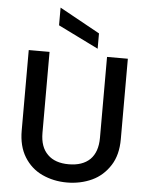

<svg xmlns="http://www.w3.org/2000/svg" viewBox="-62 -991 813 1048"><g transform="rotate(5 345.0 -467.0)"><path d="M74 -695C74 -695 74 -254 74 -254C74 -254 74 -254 74 -254C74 -197 86 -149 110 -110C134 -71 167 -41 208 -22C249 -3 294 7 344 7C344 7 344 7 344 7C394 7 440 -3 481 -22C522 -41 555 -71 580 -110C605 -149 617 -197 617 -254C617 -254 617 -695 617 -695C617 -695 503 -695 503 -695C503 -695 503 -252 503 -252C503 -252 503 -252 503 -252C503 -199 489 -160 462 -133C434 -106 395 -93 345 -93C345 -93 345 -93 345 -93C296 -93 257 -106 230 -133C202 -160 188 -199 188 -252C188 -252 188 -695 188 -695C188 -695 74 -695 74 -695ZM227 -941C227 -941 227 -844 227 -844C227 -844 448 -735 448 -735C448 -735 448 -819 448 -819C448 -819 227 -941 227 -941Z"/></g></svg>

Font: Girnar Poppins
Style: Medium
Weight: 500
Designer: Ninad Kale (Devanagari), Jonny Pinhorn (Latin)
Foundry: Indian Type Foundry
Version: ""